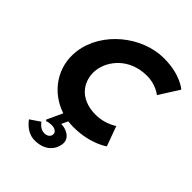

<svg xmlns="http://www.w3.org/2000/svg" viewBox="-306 -1001 1455 1455"><g transform="rotate(45 422.0 -273.0)"><path d="M522 -170C333 -170 267.8 -302 282.8 -413C297.7 -523 398.6 -655 587.6 -655C683.6 -655 742.7 -604 742.7 -604L844.3 -764C844.3 -764 762.6 -840 583.6 -840C349.6 -840 110.6 -648 78.6 -411C52.7 -220 170.1 -60 338.7 -5L280.6 121L289.6 129C289.6 129 305.8 120 341.8 120C369.8 120 401.9 134 397.7 165C395.1 184 379.4 204 342.4 204C296.4 204 266.8 157 266.8 157L187.5 211C187.5 211 240.2 294 330.2 294C441.2 294 491.2 228 499.7 165C509 96 439.5 63 384.5 63L408.5 11C428.1 14 448 15 468 15C647 15 749.2 -61 749.2 -61L690.9 -221C690.9 -221 618 -170 522 -170Z"/></g></svg>

Font: Hussar Techniczny
Style: Bold 
Weight: 700
Foundry: Cannot Into Space Fonts
Version: Version 0.77